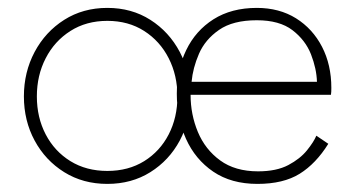

<svg xmlns="http://www.w3.org/2000/svg" viewBox="-20 -442 877 474"><path d="M245 12Q185 12 138.5 -17Q92 -46 65.5 -95Q39 -144 39 -204Q39 -264 65.5 -313.8Q92 -363.5 138.5 -393Q185 -422.5 245 -422.5Q305 -422.5 351.2 -393Q397.5 -363.5 423.8 -313.8Q450 -264 450 -204Q450 -144 423.8 -95Q397.5 -46 351.2 -17Q305 12 245 12ZM245 -20Q297 -20 336 -44.2Q375 -68.5 396.5 -110.2Q418 -152 418 -204Q418 -256 396.5 -298.2Q375 -340.5 336 -365.5Q297 -390.5 245 -390.5Q193 -390.5 153.8 -365.5Q114.5 -340.5 92.8 -298.2Q71 -256 71 -204Q71 -152 92.8 -110.2Q114.5 -68.5 153.8 -44.2Q193 -20 245 -20ZM450.5 -208Q450.5 -159.5 468.5 -116.2Q486.5 -73 523.5 -46Q560.5 -19 617 -19Q662.5 -19 691.8 -34.5Q721 -50 737.8 -70.8Q754.5 -91.5 761 -107L790.5 -87Q760 -38 719.8 -13Q679.5 12 615.5 12Q551 12 506.5 -18.2Q462 -48.5 439.2 -99.2Q416.5 -150 416.5 -210.5Q416.5 -270.5 439.8 -318.5Q463 -366.5 507.2 -394.5Q551.5 -422.5 614 -422.5Q669.5 -422.5 710.8 -396.8Q752 -371 775 -326.5Q798 -282 798 -225Q798 -220.5 797.8 -215.5Q797.5 -210.5 797 -208ZM762.5 -240Q761.5 -272.5 747.8 -307.8Q734 -343 702 -367.5Q670 -392 614 -392Q555 -392 520.8 -368.2Q486.5 -344.5 471.2 -309.2Q456 -274 453 -240Z"/></svg>

Font: League Spartan Extralight
Style: Regular
Weight: 200
Foundry: The League of Moveable Type
Version: Version 2.300; ttfautohint (v1.8.3)